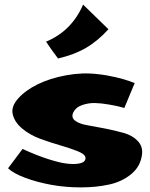

<svg xmlns="http://www.w3.org/2000/svg" viewBox="-20 -841 653 834"><path d="M341 -821Q397 -767 451 -714Q405 -663 353.5 -633Q302 -603 232 -587Q204 -624 180 -660Q291 -706 341 -821ZM78 -194Q139 -166 189 -150Q239 -134 269 -130.5Q299 -127 319 -130Q339 -133 346 -140.5Q353 -148 351 -158Q348 -172 316.5 -184.5Q285 -197 242 -209.5Q199 -222 155 -238Q111 -254 77 -282Q43 -310 35 -346Q28 -379 59.5 -414Q91 -449 144 -475Q197 -501 267.5 -514Q338 -527 404 -519Q443 -515 483 -505.5Q523 -496 544 -488L565 -480L520 -372Q512 -374 499.5 -377.5Q487 -381 453 -387Q419 -393 391.5 -393.5Q364 -394 336.5 -384.5Q309 -375 298.5 -353Q288 -331 306 -317Q324 -303 359.5 -297Q395 -291 437.5 -282.5Q480 -274 517.5 -263.5Q555 -253 578 -229Q601 -205 597 -171Q591 -119 551 -85.5Q511 -52 454.5 -39.5Q398 -27 330.5 -27Q263 -27 201 -38.5Q139 -50 88.5 -69Q38 -88 15 -110Z"/></svg>

Font: LONDON PRESLEY
Style: Regular
Weight: 400
Version: Version 001.000